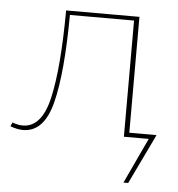

<svg xmlns="http://www.w3.org/2000/svg" viewBox="-49 -450 600 647"><g transform="rotate(5 251.0 -126.5)"><path d="M482 0 408 154H392L464 0H380V-393H163Q162 -197 136 -95Q110 7 39 7Q19 7 -4 -2L2 -15Q21 -8 37 -8Q101 -8 124.5 -110Q148 -212 149 -407H397V-15H489Z"/></g></svg>

Font: Ysabeau Infant Thin
Style: Regular
Weight: 200
Designer: Christian Thalmann (Catharsis Fonts)
Version: Version 0.003